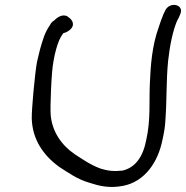

<svg xmlns="http://www.w3.org/2000/svg" viewBox="-20 -730 756 780"><path d="M197 -480C200 -499 204 -514 208 -530C216 -558 223 -576 237 -595C250 -598 263 -606 270 -615C287 -637 266 -656 255 -662V-663C232 -676 210 -656 202 -649V-648C201 -647 189 -642 183 -628C161 -597 154 -568 143 -531C140 -516 134 -497 130 -477C122 -433 108 -285 109 -247C112 -165 154 -101 218 -54L219 -53C256 -30 292 -2 345 13C382 25 423 36 480 25C568 8 622 -71 640 -162C646 -188 651 -216 652 -243C658 -322 655 -403 663 -483C669 -538 682 -612 704 -655H705L712 -672C731 -712 668 -727 650 -685L642 -668V-667C637 -655 631 -639 625 -620C597 -543 592 -462 589 -395C585 -318 593 -245 574 -161C561 -92 529 -49 478 -37C443 -33 417 -36 389 -45C350 -59 318 -81 283 -104C230 -140 192 -195 186 -262C183 -291 189 -443 197 -479Z"/></svg>

Font: Stray Cat
Style: ExBdExtObl
Weight: 800
Version: Version 1.0